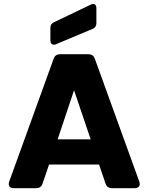

<svg xmlns="http://www.w3.org/2000/svg" viewBox="-20 -986 777 1006"><path d="M442 -702H296C279 -702 267 -695 261 -678L28 -34C21 -13 31 0 53 0H169C186 0 198 -8 203 -24L237 -124H499L533 -24C538 -8 550 0 567 0H685C707 0 717 -13 710 -34L477 -678C471 -695 459 -702 442 -702ZM456 -962 262 -869C250 -863 244 -854 244 -840V-774C244 -756 256 -747 273 -754L466 -835C479 -841 485 -850 485 -864V-943C485 -962 474 -971 456 -962ZM282 -256 368 -513 455 -256Z"/></svg>

Font: Arvore Sans
Style: Bold
Weight: 700
Designer: Jonny Pinhorn (Latin) Dan Schunck (customization for Arvore)
Version: Version 1.000;Glyphs 3.3 (3305)